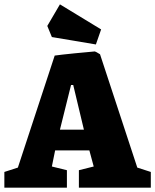

<svg xmlns="http://www.w3.org/2000/svg" viewBox="-26 -861 712 881"><path d="M-6 -72 56 -92 225 -606Q253 -610 318 -616.5Q383 -623 409 -625Q412 -625 433 -612L604 -92L666 -72V0H336V-80L404 -97L384 -171H227L212 -97L281 -80V0H-6ZM359 -266 310 -471H300L249 -266ZM212 -691 191 -742 249 -841 438 -726 414 -657Z"/></svg>

Font: Grenze Black
Style: Regular
Weight: 900
Designer: Renata Polastri
Foundry: Omnibus-Type
Version: Version 1.002; ttfautohint (v1.8)